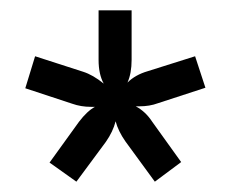

<svg xmlns="http://www.w3.org/2000/svg" viewBox="-20 -694 448 372"><path d="M331 -380 280 -342 223 -420Q209 -440 204 -459Q199 -439 185 -419L128 -342L76 -379L133 -458Q149 -479 164 -487H156Q137 -487 120 -493L29 -523L48 -585L141 -555Q160 -549 181 -532Q171 -550 171 -578V-674H235V-578Q235 -552 227 -534Q242 -549 266 -556L358 -585L378 -524L286 -494Q270 -488 250 -488H243Q262 -478 275 -458Z"/></svg>

Font: Hind Guntur
Style: Regular
Weight: 400
Designer: Manushi Parikh, Hitesh Malaviya
Foundry: Indian Type Foundry
Version: Version 1.002;PS 1.0;hotconv 1.0.86;makeotf.lib2.5.63406; tt